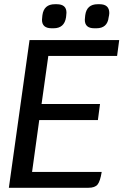

<svg xmlns="http://www.w3.org/2000/svg" viewBox="-20 -890 600 910"><path d="M209 -625 177 -397H454L444 -321H166L132 -75H462Q455 -31 442.5 -15.5Q430 0 399 0H22L120 -700H545L535 -625ZM179 -796Q179 -804 180 -808L181 -818Q188 -870 240 -870H249Q295 -870 295 -830Q295 -822 294 -818L293 -808Q285 -756 234 -756H225Q179 -756 179 -796ZM382 -796Q382 -804 383 -808L384 -818Q391 -870 443 -870H452Q498 -870 498 -828L497 -818L495 -808Q489 -756 437 -756H427Q382 -756 382 -796Z"/></svg>

Font: Krub Medium
Style: Italic
Weight: 500
Italic angle: -8°
Designer: Ekaluck Peanpanawate
Foundry: Cadson Demak Co.,Ltd.
Version: Version 1.000; ttfautohint (v1.6)